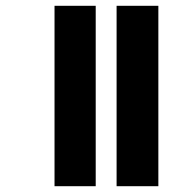

<svg xmlns="http://www.w3.org/2000/svg" viewBox="-20 -642 656 662"><path d="M382 0H526V-622H382ZM168 0H310V-622H168Z"/></svg>

Font: Noto Sans Bengali ExtraCondensed ExtraBold
Style: Regular
Weight: 800
Width: 2
Designer: Joana Ranito - Universal Thirst; Jelle Bosma - Monotype Design Team
Foundry: Universal Thirst ehf.
Version: Version 3.000